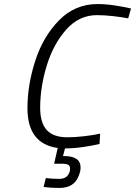

<svg xmlns="http://www.w3.org/2000/svg" viewBox="-20 -725 669 951"><path d="M179 -191Q179 -117 211.5 -81Q244 -45 314 -45Q353 -45 399 -50.5Q445 -56 476 -63L473 -12Q441 -4 393.5 3Q346 10 306 10H302L292 48H297Q379 48 379 104Q379 117 377 124Q367 166 341.5 186Q316 206 274 206Q233 206 196 201L207 157Q239 161 273 161Q316 161 326 122Q327 118 327 110Q327 96 317.5 91Q308 86 292 86H248L266 8Q116 -13 116 -189Q116 -304 154.5 -423.5Q193 -543 272 -624Q351 -705 464 -705Q503 -705 549 -698Q595 -691 629 -683L615 -634Q585 -640 541.5 -645Q498 -650 460 -650Q372 -650 308.5 -579Q245 -508 212 -401.5Q179 -295 179 -191Z"/></svg>

Font: Cairo Light
Style: Italic
Weight: 300
Italic angle: -13°
Designer: Mohamed Gaber, Accademia di Belle Arti di Urbino and others
Foundry: Kief Type Foundry, Accademia di Belle Arti di Urbino and others
Version: Version 3.011